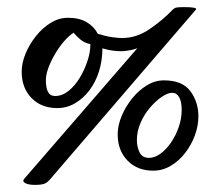

<svg xmlns="http://www.w3.org/2000/svg" viewBox="-20 -467 622 540"><path d="M79 53Q60 53 51 48Q42 43 48 36L378 -345L379 -338Q366 -330 350 -326.5Q334 -323 320 -323Q311 -323 298 -324.5Q285 -326 268 -331Q268 -297 258.5 -266.5Q249 -236 231.5 -213Q214 -190 191 -176.5Q168 -163 141 -163Q96 -163 68.5 -191.5Q41 -220 41 -265Q41 -290 52 -316.5Q63 -343 81.5 -366Q100 -389 123 -403Q146 -417 171 -417Q203 -417 224 -404.5Q245 -392 255 -372Q277 -365 295 -362.5Q313 -360 323 -360Q363 -360 399 -384Q435 -408 466 -440Q471 -445 477.5 -446Q484 -447 497 -447Q537 -447 531 -440L122 36Q113 47 104 50Q95 53 79 53ZM135 -197Q155 -197 173 -211.5Q191 -226 204.5 -248.5Q218 -271 226 -295.5Q234 -320 234 -339Q234 -340 234 -341Q234 -342 234 -343Q218 -346 206 -356Q194 -366 187 -375Q173 -366 159 -349.5Q145 -333 133.5 -313Q122 -293 115.5 -274.5Q109 -256 109 -242Q109 -220 115 -208.5Q121 -197 135 -197ZM411 13Q366 13 338.5 -15.5Q311 -44 311 -89Q311 -114 322 -140.5Q333 -167 351.5 -190Q370 -213 393 -227Q416 -241 441 -241Q493 -241 515.5 -210.5Q538 -180 538 -140Q538 -113 528 -86Q518 -59 500.5 -36.5Q483 -14 460 -0.5Q437 13 411 13ZM399 -23Q415 -23 431 -34.5Q447 -46 460.5 -65.5Q474 -85 482.5 -109Q491 -133 491 -158Q491 -181 484 -193.5Q477 -206 464 -206Q452 -206 435.5 -195Q419 -184 402.5 -165Q386 -146 375.5 -122Q365 -98 365 -73Q365 -54 372.5 -38.5Q380 -23 399 -23Z"/></svg>

Font: Junicode VF
Style: Italic
Weight: 400
Italic angle: -11°
Designer: Peter S. Baker
Version: Version 2.209